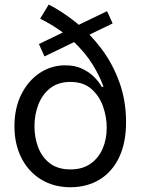

<svg xmlns="http://www.w3.org/2000/svg" viewBox="-20 -792 603 824"><path d="M463.4 -691.4 170.9 -549.8 147 -603 439.5 -744.1ZM282.2 11.7Q209 11.2 155 -22.5Q101.1 -56.2 71.5 -115.2Q42 -174.3 42 -250Q42 -327.6 71.3 -386.5Q100.6 -445.3 150.1 -478.5Q199.7 -511.7 260.3 -511.7Q301.3 -511.7 332 -497.3Q362.8 -482.9 383.8 -461.9Q404.8 -440.9 416.5 -419.4H424.3Q408.7 -464.4 377 -515.9Q345.2 -567.4 290.8 -618.4Q236.3 -669.4 152.3 -711.9L189 -772.5Q249 -741.7 308.1 -694.1Q367.2 -646.5 415.3 -582.8Q463.4 -519 492.2 -439.7Q521 -360.4 521 -267.1Q521 -179.2 491.2 -116.7Q461.4 -54.2 407.7 -21.5Q354 11.2 282.2 11.7ZM282.2 -64.9Q333.5 -64.9 368.2 -89.1Q402.8 -113.3 420.4 -153.8Q438 -194.3 438 -244.6Q438 -290.5 422.1 -335.4Q406.2 -380.4 372.1 -410.4Q337.9 -440.4 282.2 -440.4Q230.5 -440.4 196.3 -414.1Q162.1 -387.7 145 -344.2Q127.9 -300.8 127.9 -250Q127.9 -202.1 143.8 -159.9Q159.7 -117.7 193.8 -91.3Q228 -64.9 282.2 -64.9Z"/></svg>

Font: Inter 24pt
Style: Regular
Weight: 400
Designer: Rasmus Andersson
Foundry: rsms
Version: Version 4.001;git-66647c0bb